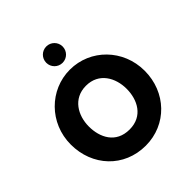

<svg xmlns="http://www.w3.org/2000/svg" viewBox="-283 -1308 1527 1527"><g transform="rotate(-45 481.0 -544.0)"><path d="M66 -413C66 -172 238 15 482 15C719 15 897 -172 897 -413C897 -654 711 -840 482 -840C255 -840 66 -654 66 -413ZM269 -413C269 -536 337 -659 482 -659C628 -659 694 -536 694 -413C694 -290 632 -167 482 -167C328 -167 269 -290 269 -413ZM480 -1103C429 -1103 388 -1062 388 -1011C388 -960 429 -919 480 -919C531 -919 572 -960 572 -1011C572 -1062 531 -1103 480 -1103Z"/></g></svg>

Font: Hussar Print
Style: Bold
Weight: 700
Foundry: Cannot Into Space Fonts
Version: Version 2.00